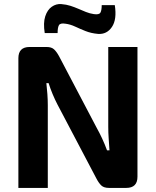

<svg xmlns="http://www.w3.org/2000/svg" viewBox="-20 -920 762 940"><path d="M653 -690V-55Q653 0 598 0H514Q489 0 476.5 -11.5Q464 -23 452 -46L261 -409Q249 -432 237.5 -459.5Q226 -487 218 -513H207Q210 -487 212 -459Q214 -431 214 -405V0H70V-635Q70 -690 125 -690H208Q232 -690 244.5 -678.5Q257 -667 269 -645L454 -293Q467 -270 480 -242Q493 -214 504 -184H516Q514 -214 512 -242.5Q510 -271 510 -299V-690ZM280 -900Q305 -898 325 -891.5Q345 -885 363.5 -877Q382 -869 400.5 -861.5Q419 -854 439 -851Q465 -847 471.5 -858Q478 -869 478 -895H542Q553 -825 528 -788Q503 -751 460 -754Q426 -757 398.5 -768Q371 -779 347.5 -790Q324 -801 300 -804Q275 -808 268.5 -796.5Q262 -785 262 -758H199Q191 -808 201.5 -840Q212 -872 233.5 -887Q255 -902 280 -900Z"/></svg>

Font: Exo 2
Style: Bold
Weight: 700
Designer: Natanael Gama
Foundry: Natanael Gama
Version: Version 2.010